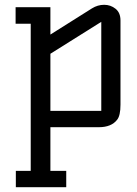

<svg xmlns="http://www.w3.org/2000/svg" viewBox="-20 -530 572 800"><path d="M190 -68H402V-439L190 -306ZM46 182H108V-431H45V-500H190V-386L363 -495Q387 -510 414 -510Q441 -510 461.5 -493.5Q482 -477 482 -445V-94Q482 -48 468 -31Q444 0 392 0H190V182H256V250H46Z"/></svg>

Font: Kelly Slab
Style: Regular
Weight: 400
Designer: Denis Masharov
Foundry: Denis Masharov
Version: Version 1.001